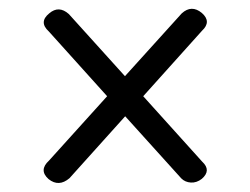

<svg xmlns="http://www.w3.org/2000/svg" viewBox="-20 -556 562 431"><path d="M89 -154Q66.5 -174 90 -195.5L220.5 -340L89.5 -485.5Q66.5 -506.5 90.5 -526Q112 -544.5 134.5 -524.5L260.5 -385L388 -526Q410 -546 433 -527Q455.5 -507.5 433.5 -487L301.5 -340L434 -193Q455 -173.5 433 -154.5Q421.5 -145.5 408.5 -146.2Q395.5 -147 387 -155.5L261 -295L136 -156Q112 -135.5 89 -154Z"/></svg>

Font: Fraunces 9pt S000 SemiBold
Style: Regular
Weight: 600
Version: Version 1.000; ttfautohint (v1.8.3)